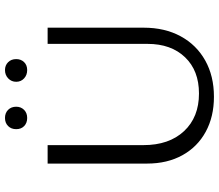

<svg xmlns="http://www.w3.org/2000/svg" viewBox="-74 -795 878 770"><g transform="rotate(-90 365.0 -410.0)"><path d="M94 -259V-658H168V-274Q168 -171 224 -111Q280 -51 375 -51Q467 -51 520.5 -107Q574 -163 574 -257V-658H639V-273Q639 -188 604.5 -124.5Q570 -61 507.5 -26Q445 9 362 9Q282 9 221.5 -24Q161 -57 127.5 -117.5Q94 -178 94 -259ZM232 -784Q232 -804 244.5 -816.5Q257 -829 277 -829Q297 -829 309.5 -816.5Q322 -804 322 -784Q322 -765 309.5 -752.5Q297 -740 277 -740Q257 -740 244.5 -752Q232 -764 232 -784ZM422 -784Q422 -803 435.5 -816Q449 -829 469 -829Q488 -829 500.5 -816.5Q513 -804 513 -784Q513 -765 501 -752.5Q489 -740 469 -740Q449 -740 435.5 -752.5Q422 -765 422 -784Z"/></g></svg>

Font: LXGW Bright TC
Style: Regular
Weight: 400
Designer: Christian Thalmann (Catharsis Fonts)
Foundry: LXGW / Christian Thalmann (Catharsis Fonts) / Fontworks Inc.
Version: Version 5.501